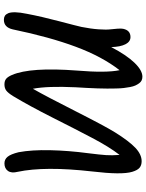

<svg xmlns="http://www.w3.org/2000/svg" viewBox="99 -831 761 999"><g transform="rotate(90 479.5 -331.5)"><path d="M83 28.8Q70.8 28.8 62.5 23.7Q54.2 18.6 48.8 6.1Q43.5 -6.3 43.9 -30.8Q44.4 -55.2 51.8 -90.8Q66.4 -168 90.6 -259.3Q114.7 -350.6 120.1 -375Q129.9 -424.3 132.6 -464.8Q135.3 -505.4 132.8 -524.2Q130.4 -543 129.2 -563Q127.9 -583 129.9 -591.8Q137.7 -629.9 172.9 -629.9Q196.8 -629.9 210.2 -603.8Q223.6 -577.6 225.1 -529.8Q266.6 -609.4 306.4 -650.6Q346.2 -691.9 378.9 -691.9Q389.6 -691.9 398.2 -688Q406.7 -684.1 413.3 -675Q419.9 -666 424.8 -655.3Q429.7 -644.5 432.9 -627.7Q436 -610.8 438 -594.5Q439.9 -578.1 440.4 -554.2Q440.9 -530.3 440.9 -509Q440.9 -487.8 439.9 -458Q439 -428.2 437.5 -403.6Q436 -378.9 434.1 -344.2Q427.2 -198.2 441.9 -122.1Q480.5 -189.5 558.3 -343.3Q636.2 -497.1 668.9 -549.8Q714.4 -622.6 749 -655.3Q783.7 -688 818.8 -688Q839.8 -688 852.8 -677.2Q865.7 -666.5 874 -638.9Q882.3 -611.3 881.8 -559.6Q881.3 -507.8 872.1 -430.2Q844.2 -184.1 874 -43Q882.3 -10.7 869.4 7.6Q856.4 25.9 830.1 25.9Q809.1 25.9 795.7 9.5Q782.2 -6.8 772 -47.9Q759.3 -116.2 761.5 -212.2Q763.7 -308.1 776.9 -407.2Q785.2 -473.6 787.1 -503.2Q789.1 -532.7 786.1 -573.2Q744.6 -520 697.8 -430.9Q650.9 -341.8 591.6 -223.9Q532.2 -106 480 -19Q463.9 6.8 451.2 16.4Q438.5 25.9 418.9 25.9Q400.9 25.9 390.1 17.1Q379.4 8.3 370.1 -13.2Q328.6 -109.9 347.2 -352.1Q359.9 -503.4 345.2 -573.2Q274.4 -482.4 223.4 -345.5Q172.4 -208.5 132.8 -17.1Q122.1 28.8 83 28.8Z"/></g></svg>

Font: Shantell Sans Bouncy
Style: Italic
Weight: 400
Italic angle: -11.31°
Designer: Stephen Nixon, Anya Danilova, Shantell Martin
Foundry: Arrow Type
Version: Version 1.006;[9816181b4]